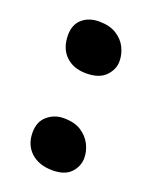

<svg xmlns="http://www.w3.org/2000/svg" viewBox="-107 -576 513 649"><g transform="rotate(20 150.0 -251.5)"><path d="M155 -335Q109 -335 81.5 -362Q54 -389 54 -436Q54 -474 77.5 -494.5Q101 -515 138 -515Q176 -515 200.5 -499.5Q225 -484 236.5 -460.5Q248 -437 248 -412Q248 -382 225 -358.5Q202 -335 155 -335ZM161 12Q112 12 83 -14.5Q54 -41 54 -86Q54 -125 79 -146Q104 -167 137 -167Q176 -167 200 -151.5Q224 -136 236 -112.5Q248 -89 248 -64Q248 -34 226.5 -11Q205 12 161 12Z"/></g></svg>

Font: Shantell Sans Light SemiBold
Style: Regular
Weight: 600
Version: Version 1.008;[ac192a2d6]